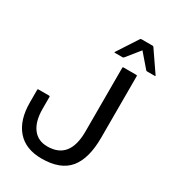

<svg xmlns="http://www.w3.org/2000/svg" viewBox="-217 -1015 1032 1149"><g transform="rotate(30 299.0 -441.0)"><path d="M406.5 -700H496.5Q501.5 -700 501.5 -695V-269Q501.5 -124.5 442.5 -53.5Q383.5 17.5 254.5 17.5Q143.5 17.5 85 -50Q26.5 -117.5 26.5 -239V-326.5Q26.5 -331.5 31.5 -331.5H106.5Q111.5 -331.5 111.5 -326.5V-244Q111.5 -157.5 147 -110Q182.5 -62.5 248 -62.5Q401.5 -62.5 401.5 -254V-695Q401.5 -700 406.5 -700ZM454 -845.5 381 -755Q377 -750 371.5 -750H319Q312.5 -750 316 -755L407 -895Q410.5 -900 414 -900H494Q497.5 -900 501 -895L597 -755Q600.5 -750 594 -750H541.5Q537.5 -750 535.5 -751.5Q533.5 -753 532 -755Z"/></g></svg>

Font: MFEK Sans
Style: Regular
Weight: 400
Designer: Owen Earl
Foundry: indestructible type*
Version: Version 0.001; ttfautohint (v1.8.4.7-5d5b)